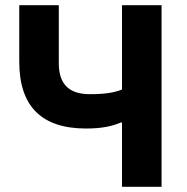

<svg xmlns="http://www.w3.org/2000/svg" viewBox="-20 -718 718 738"><path d="M449 0H601V-698H449V-374C420 -362 383 -356 325 -356C244 -356 206 -396 206 -475V-698H54V-481C54 -311 138 -224 311 -224C371 -224 412 -233 444 -247H449Z"/></svg>

Font: LVC Sans
Style: Bold
Weight: 700
Designer: Mike Abbink, Paul van der Laan, Pieter van Rosmalen
Foundry: Bold Monday
Version: Version 3.0